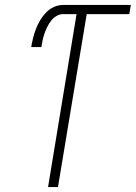

<svg xmlns="http://www.w3.org/2000/svg" viewBox="-20 -755 548 775"><path d="M174 0 289 -698H235Q221 -698 208 -690.5Q195 -683 186 -671Q177 -659 170.5 -646Q164 -633 159.5 -619.5Q155 -606 152 -592.5Q149 -579 147 -565H106Q109 -583 113.5 -601.5Q118 -620 125 -638Q132 -656 142 -673Q152 -690 166 -704.5Q180 -719 198 -727Q216 -735 235 -735H508L502 -698H330L214 0Z"/></svg>

Font: Iosevka SS04 Extralight
Style: Italic
Weight: 200
Italic angle: -9°
Monospace: yes
Designer: Belleve Invis
Foundry: Belleve Invis
Version: Version 19.0.0; ttfautohint (v1.8.4)